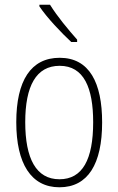

<svg xmlns="http://www.w3.org/2000/svg" viewBox="-20 -784 502 814"><path d="M192 -764H147V-757C179 -709 240 -645 282 -606H307V-616C269 -659 223 -714 192 -764ZM413 -265C413 -433 359 -539 233 -539C111 -539 49 -442 49 -266C49 -90 112 10 232 10C353 10 413 -89 413 -265ZM87 -266C87 -419 133 -505 233 -505C336 -505 375 -411 375 -266C375 -108 330 -24 232 -24C133 -24 87 -112 87 -266Z"/></svg>

Font: Noto Sans Sinhala UI Condensed ExtraLight
Style: Regular
Weight: 200
Width: 3
Designer: Jelle Bosma - Monotype Design Team
Foundry: Monotype Imaging Inc.
Version: Version 2.006